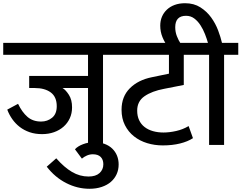

<svg xmlns="http://www.w3.org/2000/svg" viewBox="-30 -899 1498 1191"><path d="M358 -353Q378 -341 397.5 -310.5Q417 -280 417 -233Q417 -196 403 -165.5Q389 -135 364 -113Q339 -91 305 -79Q271 -67 231 -67Q188 -67 153.5 -79Q119 -91 92.5 -111.5Q66 -132 46.5 -159.5Q27 -187 15 -219L82 -255Q107 -203 140.5 -174Q174 -145 225 -145Q264 -145 293 -168.5Q322 -192 322 -240Q322 -298 285 -325.5Q248 -353 185 -353H151V-428H516V-559H-10V-633H697V-559H609V0H516V-353Z M435 27Q452 8 485 -4.5Q518 -17 554 -17Q590 -17 618.5 -6.5Q647 4 666.5 23Q686 42 696 67Q706 92 706 121Q706 154 693.5 181.5Q681 209 658 229Q635 249 601 260.5Q567 272 525 272Q450 272 380.5 236.5Q311 201 260 135L319 83Q368 139 416.5 167.5Q465 196 519 196Q564 196 587.5 174.5Q611 153 611 120Q611 91 594.5 74.5Q578 58 546 58Q527 58 509.5 65.5Q492 73 478 85Z M1167 -42Q1135 -21 1087 -9Q1039 3 980 3Q929 3 883 -11Q837 -25 801.5 -53Q766 -81 745 -122.5Q724 -164 724 -218Q724 -300 775.5 -351.5Q827 -403 912 -420L1018 -442V-559H677V-633H1207V-559H1110V-372L988 -348Q913 -334 867 -302.5Q821 -271 821 -213Q821 -179 833 -153.5Q845 -128 867 -111Q889 -94 919 -85.5Q949 -77 984 -77Q1021 -77 1063 -86.5Q1105 -96 1140 -117Z M1267 -559H1180V-633H1260Q1253 -658 1241.5 -687.5Q1230 -717 1213.5 -742.5Q1197 -768 1175 -784.5Q1153 -801 1124 -801Q1057 -801 1057 -730Q1057 -701 1067 -675Q1077 -649 1091 -628L1030 -588L1011 -611Q992 -634 978 -668Q964 -702 964 -740Q964 -770 974.5 -795Q985 -820 1005 -839Q1025 -858 1053.5 -868.5Q1082 -879 1118 -879Q1173 -879 1213 -853.5Q1253 -828 1280 -790.5Q1307 -753 1323 -710.5Q1339 -668 1347 -633H1448V-559H1360V0H1267Z"/></svg>

Font: Ek Mukta Medium
Style: Regular
Weight: 500
Designer: Girish Dalvi and Yashodeep Gholap
Foundry: Ek Type
Version: Version 2.538;PS 1.002;hotconv 16.6.51;makeotf.lib2.5.65220;